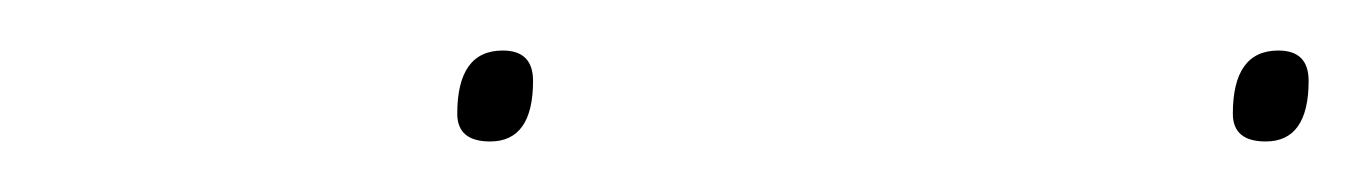

<svg xmlns="http://www.w3.org/2000/svg" viewBox="-20 -732 540 76"><path d="M481 -676Q468 -676 468 -687Q468 -712 486 -712Q498 -712 498 -700Q498 -676 481 -676ZM174 -676Q161 -676 161 -687Q161 -712 179 -712Q191 -712 191 -700Q191 -676 174 -676Z"/></svg>

Font: Georama ExtraExtended Thin
Style: Italic
Weight: 100
Width: 8
Italic angle: -9°
Designer: Jean-Baptiste Levee
Foundry: Production Type
Version: Version 1.000